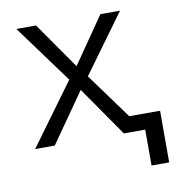

<svg xmlns="http://www.w3.org/2000/svg" viewBox="-75 -570 749 790"><g transform="rotate(-10 299.5 -175.0)"><path d="M223.1 -256.8 44.9 -500H127L262.2 -306.2L396 -500H478L300.8 -256.8L439.9 -65.9H568.8V149.9H495.1V0H405.8L262.2 -207L117.2 0H35.2Z"/></g></svg>

Font: LT Superior
Style: Regular
Weight: 400
Designer: Daniel Lyons
Foundry: LyonsType
Version: Version 1.000